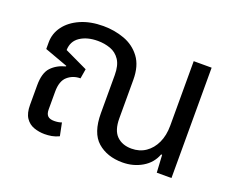

<svg xmlns="http://www.w3.org/2000/svg" viewBox="-95 -722 1100 896"><g transform="rotate(20 454.5 -274.0)"><path d="M194 10Q166 10 140.5 1Q115 -8 99.5 -31Q84 -54 84 -95V-192Q84 -254 110.5 -282Q137 -310 180 -321L181 -324L66 -366V-399Q66 -443 92.5 -479Q119 -515 167.5 -536.5Q216 -558 281 -558Q336 -558 385.5 -540Q435 -522 466 -480.5Q497 -439 497 -370V-179Q497 -119 524.5 -92Q552 -65 598 -65Q638 -65 668 -85.5Q698 -106 715 -142.5Q732 -179 732 -228V-548H821V0H748L743 -87H738Q721 -41 677.5 -15.5Q634 10 580 10Q504 10 456 -32Q408 -74 408 -172V-361Q408 -409 390 -436Q372 -463 342.5 -473.5Q313 -484 280 -484Q227 -484 192.5 -461Q158 -438 157 -394L271 -340L263 -292Q226 -292 199.5 -269Q173 -246 173 -193V-105Q173 -83 183 -73Q193 -63 215 -63Q225 -63 234.5 -64.5Q244 -66 252 -69L265 -5Q246 4 228.5 7Q211 10 194 10Z"/></g></svg>

Font: Farlight84_Sys_V01
Style: Regular
Weight: 400
Designer: Ryoko NISHIZUKA  (kana, bopomofo & ideographs); Paul D. Hunt (Latin, Greek & Cyrillic); Sandoll Communications , Soo-you
Foundry: Adobe
Version: Version 2.004;October 29, 2024;FontCreator 14.0.0.2814 64-bi